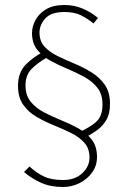

<svg xmlns="http://www.w3.org/2000/svg" viewBox="-20 -700 512 768"><path d="M232 48Q181 48 143 30.5Q105 13 76 -12L98 -34Q124 -10 154 5Q184 20 232 20Q280 20 309 -7Q338 -34 338 -70Q338 -106 317.5 -129Q297 -152 264.5 -168Q232 -184 195 -199Q158 -214 125.5 -233Q93 -252 72.5 -281.5Q52 -311 52 -356Q52 -410 83 -441.5Q114 -473 156 -494L168 -470Q131 -449 106.5 -424.5Q82 -400 82 -358Q82 -319 102.5 -293.5Q123 -268 155.5 -251Q188 -234 225 -219Q262 -204 294.5 -186Q327 -168 347.5 -141Q368 -114 368 -72Q368 -37 348.5 -10Q329 17 298 32.5Q267 48 232 48ZM308 -144 294 -170Q339 -190 364.5 -212.5Q390 -235 390 -282Q390 -323 369.5 -349Q349 -375 317 -392.5Q285 -410 249 -425Q213 -440 181 -457.5Q149 -475 128.5 -501.5Q108 -528 108 -568Q108 -594 122 -620Q136 -646 164.5 -663Q193 -680 238 -680Q277 -680 311 -665.5Q345 -651 372 -628L354 -606Q330 -626 303.5 -639Q277 -652 238 -652Q184 -652 161 -626Q138 -600 138 -570Q138 -535 158.5 -513Q179 -491 211 -475.5Q243 -460 279 -445Q315 -430 347 -410Q379 -390 399.5 -360.5Q420 -331 420 -284Q420 -245 405 -219.5Q390 -194 364.5 -176.5Q339 -159 308 -144Z"/></svg>

Font: Source Sans Variable
Style: Regular
Weight: 200
Designer: Paul D. Hunt
Foundry: Adobe Systems Incorporated
Version: Version 3.006;hotconv 1.0.111;makeotfexe 2.5.65597